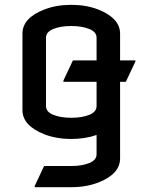

<svg xmlns="http://www.w3.org/2000/svg" viewBox="-20 -567 606 797"><path d="M243.2 -227.5V-232.4L282.7 -316.4H380.9V-410.2Q380.9 -434.6 350.3 -446.8Q319.8 -459 275.9 -459Q231.9 -459 201.4 -446.8Q170.9 -434.6 170.9 -410.2V-127Q170.9 -102.5 201.4 -90.3Q231.9 -78.1 275.9 -78.1Q320.3 -78.1 350.6 -90.3Q380.9 -102.5 380.9 -127V-227.5ZM73.2 -109.9V-427.2Q73.2 -492.7 164.6 -527.8Q213.9 -546.9 275.9 -546.9Q337.9 -546.9 387.2 -527.8Q478.5 -491.7 478.5 -427.2V-316.4H542V-311.5L502.4 -227.5H478.5V90.3Q478.5 155.8 387.2 190.9Q337.9 210 275.9 210H124V205.1L163.1 122.1H275.9Q319.8 122.1 350.3 109.9Q380.9 97.7 380.9 73.2V-6.8Q334 9.8 275.9 9.8Q213.9 9.8 164.6 -9.3Q73.2 -45.4 73.2 -109.9Z"/></svg>

Font: Nova Flat
Style: Book
Weight: 400
Version: Version 2.000